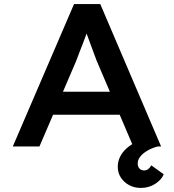

<svg xmlns="http://www.w3.org/2000/svg" viewBox="-20 -720 855 944"><path d="M43 0 344 -700H473L772 0H635L455 -422Q449 -438 440.5 -461Q432 -484 422.5 -509.5Q413 -535 404.5 -558.5Q396 -582 391 -598L420 -599Q414 -578 405.5 -554.5Q397 -531 388 -507.5Q379 -484 370 -461.5Q361 -439 354 -419L174 0ZM178 -156 225 -269H582L619 -156ZM672 204Q641 204 615.5 190.5Q590 177 574.5 153.5Q559 130 559 100Q559 74 570.5 50.5Q582 27 604 8Q626 -11 655 -25Q684 -39 718 -48L756 0Q728 7 705 20.5Q682 34 669.5 50Q657 66 657 84Q657 99 665.5 108.5Q674 118 689 118Q700 118 708.5 111.5Q717 105 724 93L785 137Q774 164 743 184Q712 204 672 204Z"/></svg>

Font: Lexend Exa Medium
Style: Regular
Weight: 500
Designer: Bonnie Shaver-Troup, Thomas Jockin
Foundry: Lexend
Version: Version 1.007